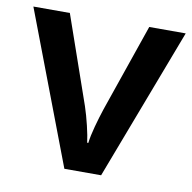

<svg xmlns="http://www.w3.org/2000/svg" viewBox="-66 -608 675 674"><g transform="rotate(10 271.5 -271.0)"><path d="M206 0 0 -542H130L239 -229Q249 -199 257.5 -163.5Q266 -128 269 -104H273Q276 -129 285.5 -164Q295 -199 305 -229L413 -542H543L337 0Z"/></g></svg>

Font: Noto Sans New Tai Lue Semibold
Style: Regular
Weight: 400
Designer: Monotype Design Team
Foundry: Monotype Imaging Inc.
Version: Version 2.004; ttfautohint (v1.8.4.7-5d5b)